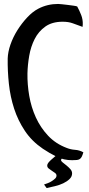

<svg xmlns="http://www.w3.org/2000/svg" viewBox="-20 -691 451 972"><path d="M274 -671Q279 -671 293.5 -669.5Q308 -668 324 -666Q340 -664 354 -662Q368 -660 371 -658Q382 -638 391 -615Q400 -592 399 -567L398 -555Q370 -565 348.5 -573Q327 -581 297 -581Q244 -581 209.5 -556.5Q175 -532 155.5 -493.5Q136 -455 128 -409Q120 -363 119 -320Q118 -264 128 -206Q138 -148 161.5 -96.5Q185 -45 223.5 -4Q262 37 318 58Q338 66 360 67.5Q382 69 402 80Q398 94 394 102Q390 110 384 114Q378 118 369 119Q360 120 345 120Q303 120 267 102.5Q231 85 197 62Q141 24 106 -28.5Q71 -81 51.5 -141Q32 -201 25 -266.5Q18 -332 19 -395Q20 -428 33 -465.5Q46 -503 68 -538Q90 -573 117.5 -602.5Q145 -632 174 -647Q220 -671 274 -671ZM321 89Q318 91 312.5 95Q307 99 302 103.5Q297 108 293 112Q289 116 289 119Q289 125 297.5 131.5Q306 138 316.5 146.5Q327 155 336 165Q345 175 345 187Q345 203 332 215.5Q319 228 300 237Q281 246 258 251.5Q235 257 216 261L203 243Q212 240 222.5 236Q233 232 243 225.5Q253 219 259.5 212.5Q266 206 266 198Q266 190 258.5 184.5Q251 179 242.5 173.5Q234 168 226.5 162Q219 156 219 147Q219 140 225 132.5Q231 125 240 117Q249 109 258 101.5Q267 94 273 89Z"/></svg>

Font: Teutonic
Style: Regular
Weight: 400
Designer: Peter Wiegel
Foundry: Peter Wiegel
Version: 1.000